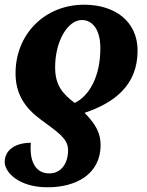

<svg xmlns="http://www.w3.org/2000/svg" viewBox="-20 -566 623 815"><path d="M337 -546C170 -546 46 -421 46 -255C46 -168 85 -109 151 -60C225 -5 269 22 269 71C269 125 242 170 189 170C131 170 104 119 111 40C49 40 0 68 0 122C0 164 58 229 182 229C300 229 407 176 407 49C407 -3 384 -41 339 -87C464 -129 564 -203 564 -351C564 -473 471 -546 337 -546ZM328 -481C367 -481 406 -448 406 -361C406 -241 359 -159 297 -129C244 -169 214 -206 214 -280C214 -391 267 -481 328 -481Z"/></svg>

Font: Noto Serif SemiCondensed Extra
Style: Italic
Weight: 800
Width: 4
Italic angle: -12°
Designer: Monotype Design Team
Foundry: Monotype Imaging Inc.
Version: Version 1.901